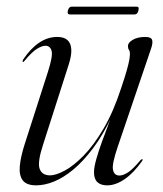

<svg xmlns="http://www.w3.org/2000/svg" viewBox="-20 -549 490 577"><path d="M408 -70.5Q409 -70 408.5 -68.2Q408 -66.5 407 -65Q381.5 -29 354.5 -10.5Q327.5 8 302 8Q283 8 272.8 -1.5Q262.5 -11 262.5 -31Q262.5 -47 269.8 -72.2Q277 -97.5 286.8 -124.2Q296.5 -151 305 -172.8Q313.5 -194.5 315 -204L317.5 -202.5Q290.5 -144.5 260.2 -104.2Q230 -64 200 -39.2Q170 -14.5 141.8 -3.2Q113.5 8 89 8Q59.5 8 48.2 -7.2Q37 -22.5 39.5 -49.8Q42 -77 53 -112L124 -333Q139.5 -381.5 135 -396.5Q130.5 -411.5 116.5 -411.5Q106 -411.5 91 -402.2Q76 -393 54 -366.5Q52 -364 50.8 -363.2Q49.5 -362.5 48.5 -363Q47.5 -364 47.8 -365.5Q48 -367 49.5 -370Q72 -403.5 97.8 -420.8Q123.5 -438 152 -438Q172 -438 182.5 -428.8Q193 -419.5 194.2 -401.2Q195.5 -383 186.5 -355L109.5 -114.5Q92 -61 99.2 -41.5Q106.5 -22 130.5 -22Q147.5 -22 174 -36Q200.5 -50 231 -81Q261.5 -112 291.2 -162.5Q321 -213 344.5 -285.5Q356 -319.5 361.5 -339.5Q367 -359.5 368.8 -370.2Q370.5 -381 370.5 -387.5Q370.5 -395 367.5 -399.2Q364.5 -403.5 364.5 -410.5Q364.5 -421 379.2 -429.5Q394 -438 416.5 -438Q434.5 -438 437.2 -428.8Q440 -419.5 433.5 -401.5L334.5 -110Q316 -56.5 319.5 -39Q323 -21.5 339 -21.5Q350 -21.5 364.8 -31Q379.5 -40.5 402 -67.5Q403.5 -69 405.2 -70Q407 -71 408 -70.5ZM184 -517.5Q186 -524 188.8 -526.5Q191.5 -529 196 -529H389.5Q394.5 -529 396 -526.8Q397.5 -524.5 396 -517.5Q394.5 -511 391.5 -508.2Q388.5 -505.5 383.5 -505.5H190.5Q186 -505.5 184.2 -508.2Q182.5 -511 184 -517.5Z"/></svg>

Font: Fraunces 120pt Light
Style: Italic
Weight: 300
Italic angle: -16°
Version: Version 1.000;[b76b70a41]